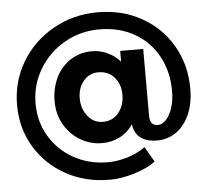

<svg xmlns="http://www.w3.org/2000/svg" viewBox="-57 -761 1050 972"><g transform="rotate(-5 468.0 -275.0)"><path d="M729 -105Q751 -105 771 -126.5Q791 -148 803 -186Q815 -224 815 -271Q815 -367 773.5 -445Q732 -523 654.5 -568Q577 -613 474 -613Q378 -613 297 -566.5Q216 -520 168.5 -440.5Q121 -361 121 -267Q121 -174 166 -99Q211 -24 288.5 18.5Q366 61 461 61Q508 61 559.5 45.5Q611 30 651 1L696 78Q653 110 586.5 130Q520 150 461 150Q339 150 240 95.5Q141 41 84 -54Q27 -149 27 -267Q27 -387 86.5 -486Q146 -585 248.5 -642.5Q351 -700 474 -700Q597 -700 696 -645Q795 -590 851.5 -492.5Q908 -395 908 -274Q908 -200 883.5 -144Q859 -88 816 -57.5Q773 -27 717 -27Q670 -27 640 -46.5Q610 -66 600 -105L598 -120Q570 -79 529 -58.5Q488 -38 440 -38Q382 -38 331 -67.5Q280 -97 249 -150Q218 -203 218 -270Q218 -335 244 -389Q270 -443 318 -474.5Q366 -506 428 -506Q465 -506 496 -493Q527 -480 546.5 -464Q566 -448 571 -439V-495H688V-155Q688 -105 729 -105ZM346 -275Q346 -221 376 -183Q406 -145 453 -145Q503 -145 533 -182Q563 -219 563 -274Q563 -326 532.5 -361.5Q502 -397 451 -397Q405 -397 375.5 -361.5Q346 -326 346 -275Z"/></g></svg>

Font: TypoPRO Montserrat Alternates
Style: Regular
Weight: 600
Designer: Julieta Ulanovsky
Foundry: Julieta Ulanovsky
Version: Version 6.001